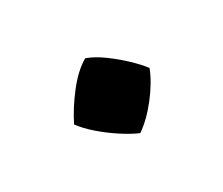

<svg xmlns="http://www.w3.org/2000/svg" viewBox="-54 -832 522 449"><g transform="rotate(-30 207.5 -607.0)"><path d="M222 -499Q203 -507 179 -522.5Q155 -538 133 -557Q111 -576 98 -594Q116 -630 143 -664.5Q170 -699 198 -715Q220 -707 243 -690Q266 -673 285.5 -654.5Q305 -636 317 -620Q304 -587 277 -552.5Q250 -518 222 -499Z"/></g></svg>

Font: Eczar ExtraBold
Style: Regular
Weight: 800
Designer: Vaibhav Singh
Foundry: Rosetta Type Foundry
Version: Version 2.000